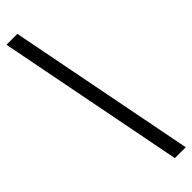

<svg xmlns="http://www.w3.org/2000/svg" viewBox="-305 -744 849 849"><g transform="rotate(-45 120.0 -319.5)"><path d="M0 -760H68L240 121H172Z"/></g></svg>

Font: Noto Serif CondBlack
Style: Regular
Weight: 900
Width: 3
Designer: Monotype Design Team
Foundry: Monotype Imaging Inc.
Version: Version 1.001